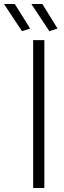

<svg xmlns="http://www.w3.org/2000/svg" viewBox="-89 -941 319 961"><path d="M77 -740H133V0H77ZM21 -785 -69 -921H-15L62 -798ZM158 -785 68 -921H123L199 -798Z"/></svg>

Font: Encode Sans Compressed
Style: Light
Weight: 300
Designer: Pablo Impallari, Andres Torresi
Foundry: Pablo Impallari, Andres Torresi
Version: Version 1.000; ttfautohint (v1.00) -l 8 -r 50 -G 200 -x 14 -